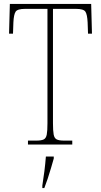

<svg xmlns="http://www.w3.org/2000/svg" viewBox="-20 -734 514 975"><path d="M122 0V-20H165Q190 -20 202 -26Q214 -32 217.5 -51Q221 -70 221 -108V-689H108Q69 -689 59.5 -675Q50 -661 48 -620L46 -563H26L30 -714H443L447 -563H427L425 -620Q423 -661 413.5 -675Q404 -689 365 -689H249V-108Q249 -70 252.5 -51Q256 -32 268 -26Q280 -20 305 -20H347V0ZM195 208Q201 171 205.5 135Q210 99 213 61H253V71Q247 92 239 119.5Q231 147 222 174Q213 201 205 221H195Z"/></svg>

Font: Noto Serif Ethiopic Condensed Thin
Style: Regular
Weight: 100
Width: 3
Designer: Monotype Design Team
Foundry: Monotype Imaging Inc.
Version: Version 2.102; ttfautohint (v1.8.4.7-5d5b)